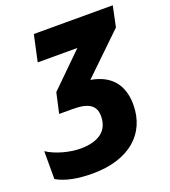

<svg xmlns="http://www.w3.org/2000/svg" viewBox="-137 -811 813 919"><g transform="rotate(-20 269.5 -352.0)"><path d="M178 10C364 10 473 -85 473 -234C473 -335 421 -398 320 -415L521 -609L543 -714H141L112 -580H314L147 -416L124 -313H193C276 -313 309 -288 309 -235C309 -157 252 -122 164 -122C110 -122 39 -141 -4 -170V-28C42 -1 106 10 178 10Z"/></g></svg>

Font: Noto Sans SemiCondensed ExtraBold
Style: Italic
Weight: 800
Width: 4
Italic angle: -12°
Designer: Monotype Design Team
Foundry: Monotype Imaging Inc.
Version: Version 2.013